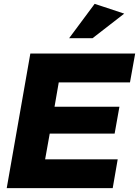

<svg xmlns="http://www.w3.org/2000/svg" viewBox="-20 -980 724 1000"><path d="M239 -284H577L602 -424H264L286 -551H657L684 -701H138L15 0H567L593 -150H215ZM340 -781H462L627 -909L473 -960Z"/></svg>

Font: Geom ExtraBold
Style: Bold Italic
Weight: 800
Italic angle: -10°
Version: Version 1.102